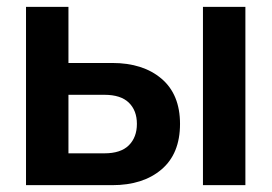

<svg xmlns="http://www.w3.org/2000/svg" viewBox="-20 -541 794 561"><path d="M56 0V-521H180V-357H308Q398 -357 452 -311Q506 -265 506 -179Q506 -92 452 -46Q398 0 308 0ZM180 -93H285Q333 -93 356.5 -116.5Q380 -140 380 -179Q380 -218 356.5 -241Q333 -264 285 -264H180ZM573 0V-521H697V0Z"/></svg>

Font: TikTok Sans 24pt SemiBold
Style: Regular
Weight: 600
Version: Version 4.000